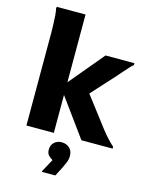

<svg xmlns="http://www.w3.org/2000/svg" viewBox="-145 -849 920 1191"><g transform="rotate(15 315.0 -253.5)"><path d="M252.4 0H76.4V-593.6Q76.4 -613.6 75.5 -644.2Q74.7 -674.8 72.5 -704.4Q70.3 -734 65.6 -752L69 -760H252.4ZM220.8 -286.8 438 -546.8H623.2V-534.8Q613.2 -526.8 598.3 -510.7Q583.3 -494.7 567.7 -476.3Q552.1 -457.9 538.1 -442.5L354.6 -240.7L355.6 -353.1L550 -98.6Q568.6 -74.5 592.1 -49.2Q615.6 -24 630 -12V0H429.6ZM288.2 165.4Q275.4 158.6 262.2 145.7Q248.9 132.8 248.9 108.2Q248.9 79 268 61.3Q287 43.6 316 43.6Q345 43.6 365.5 61.7Q385.9 79.8 385.9 113.1Q385.9 136 376.1 158.4Q366.2 180.8 359.4 195.4L329.5 252.8H243.7V247.1Z"/></g></svg>

Font: Kufam
Style: Regular
Weight: 400
Designer: Wael Morcos, Artur Schmal
Foundry: Original Type
Version: Version 1.301; ttfautohint (v1.8.3)